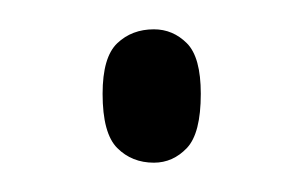

<svg xmlns="http://www.w3.org/2000/svg" viewBox="-20 -422 208 131"><path d="M85 -311Q70 -311 60 -321Q50 -331 50 -358Q50 -383 60 -392.5Q70 -402 85 -402Q98 -402 107.5 -392.5Q117 -383 117 -358Q117 -331 107.5 -321Q98 -311 85 -311Z"/></svg>

Font: Noto Serif Hebrew ExtraCondensed ExtraLight
Style: Regular
Weight: 200
Width: 2
Designer: Monotype Design Team
Foundry: Monotype Imaging Inc.
Version: Version 2.004; ttfautohint (v1.8.4.7-5d5b)